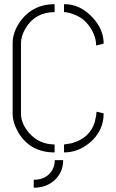

<svg xmlns="http://www.w3.org/2000/svg" viewBox="-20 -708 544 898"><path d="M137.7 169.9V132.8Q199.2 132.8 225.6 85Q236.3 64.5 236.3 41H275.4Q275.4 101.6 229.5 139.6Q192.4 169.9 137.7 169.9ZM39.1 -176.8V-505.9Q39.1 -561.5 80.1 -615.2Q137.7 -688.5 235.4 -688.5V-651.4Q144.5 -651.4 98.6 -574.2Q78.1 -538.1 78.1 -505.9V-176.8Q78.1 -128.9 117.2 -85Q163.1 -33.2 235.4 -32.2V4.9Q121.1 4.9 65.4 -88.9Q39.1 -134.8 39.1 -176.8ZM279.3 4.9V-32.2Q279.3 -32.2 315.4 -38.1Q399.4 -61.5 422.9 -135.7Q424.8 -143.6 429.7 -167Q431.6 -184.6 431.6 -185.5L464.8 -177.7Q464.8 -92.8 395.5 -37.1Q342.8 4.9 279.3 4.9ZM279.3 -651.4V-688.5Q354.5 -689.5 413.1 -626Q464.8 -570.3 464.8 -503.9L429.7 -495.1Q429.7 -505.9 428.7 -511.7Q426.8 -524.4 422.9 -537.1Q412.1 -568.4 393.1 -591.8Q374 -615.2 355 -626.5Q335.9 -637.7 318.4 -643.6Q300.8 -649.4 290 -650.4Z"/></svg>

Font: Post No Bills Colombo
Style: Light
Weight: 400
Designer: Kosala Senevirathne, Siva Puranthara, Lasantha Premarathna, Tharique Azeez
Foundry: Mooniak
Version: Version 1.220 ; ttfautohint (v1.5)